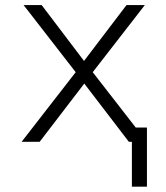

<svg xmlns="http://www.w3.org/2000/svg" viewBox="-20 -548 640 742"><path d="M304.7 -312.5 468.8 -528.3H539.6L338.4 -269L547.4 0H478L305.7 -225.1L133.3 0H63.5L272.5 -269L71.3 -528.3H141.1ZM547.9 173.3H489.7V-55.2H547.9Z"/></svg>

Font: Roboto Mono Light
Style: Regular
Weight: 300
Designer: Google
Version: Version 2.000985; 2015; ttfautohint (v1.3)